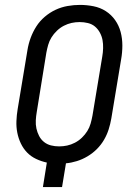

<svg xmlns="http://www.w3.org/2000/svg" viewBox="-20 -763 540 783"><path d="M155 0 171 -100Q148 -105 127 -115Q106 -125 90.5 -141Q75 -157 65 -178Q55 -199 50.5 -222Q46 -245 47 -269.5Q48 -294 52 -318L92 -559Q96 -584 105 -608.5Q114 -633 128 -655Q142 -677 162.5 -694.5Q183 -712 206.5 -723Q230 -734 255.5 -738.5Q281 -743 306 -743Q334 -743 361.5 -737.5Q389 -732 411.5 -717.5Q434 -703 449.5 -681Q465 -659 472 -632.5Q479 -606 479 -577.5Q479 -549 474 -521L434 -280Q430 -257 423 -235Q416 -213 404 -192.5Q392 -172 375 -155Q358 -138 337 -125.5Q316 -113 293.5 -106Q271 -99 249 -97L233 0ZM221 -166Q238 -166 254 -169.5Q270 -173 285.5 -181Q301 -189 314 -201.5Q327 -214 336 -228.5Q345 -243 349.5 -259Q354 -275 357 -291L397 -532Q400 -549 400.5 -566.5Q401 -584 398 -600Q395 -616 387 -630.5Q379 -645 367 -655Q355 -665 338.5 -669Q322 -673 305 -673Q288 -673 272 -669.5Q256 -666 240.5 -658Q225 -650 212 -637.5Q199 -625 190 -610.5Q181 -596 176.5 -580Q172 -564 169 -548L130 -307Q127 -290 126 -272.5Q125 -255 128.5 -239Q132 -223 139.5 -208.5Q147 -194 159.5 -184Q172 -174 188 -170Q204 -166 221 -166Z"/></svg>

Font: Iosevka Algr
Style: Italic
Weight: 400
Italic angle: -9°
Monospace: yes
Designer: Belleve Invis
Foundry: Belleve Invis
Version: Version 26.0.2; ttfautohint (v1.8.3)